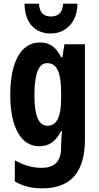

<svg xmlns="http://www.w3.org/2000/svg" viewBox="-20 -789 540 1049"><path d="M403 -769H325C322 -719 298 -699 258 -699C217 -699 196 -721 193 -769H114C115 -662 173 -606 257 -606C340 -606 403 -669 403 -769ZM198 -557C96 -557 36 -453 36 -270C36 -94 95 10 194 10C249 10 284 -16 314 -73H319C316 -48 314 -15 314 7V16C314 98 274 128 206 128C160 128 114 116 61 87V202C105 228 151 240 210 240C374 240 444 144 444 -28V-547H332L321 -477H314C283 -536 249 -557 198 -557ZM237 -444C291 -444 314 -395 314 -279V-252C314 -150 290 -102 239 -102C192 -102 168 -155 168 -268C168 -386 191 -444 237 -444Z"/></svg>

Font: Noto Sans Hebrew ExtraCondensed
Style: Bold
Weight: 700
Width: 2
Designer: Monotype Design Team
Foundry: Monotype Imaging Inc.
Version: Version 2.004